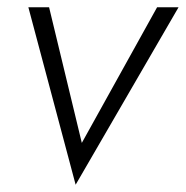

<svg xmlns="http://www.w3.org/2000/svg" viewBox="-20 -480 511 528"><path d="M58 -460 188 28 471 -460H412L205 -87L115 -460Z"/></svg>

Font: Jost Light
Style: Italic
Weight: 300
Italic angle: -5°
Version: Version 3.710